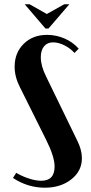

<svg xmlns="http://www.w3.org/2000/svg" viewBox="-20 -873 426 903"><path d="M96.2 -853H119.1L200.2 -807.1L282.2 -853H306.2L208 -738.8H193.8ZM236.8 -89.8Q236.8 -136.2 196.8 -215.8L74.2 -461.9Q48.8 -511.2 48.8 -559.1Q48.8 -625 91.6 -667Q134.3 -709 201.2 -709Q244.1 -709 283.7 -691.9Q323.2 -674.8 350.1 -644L330.1 -624Q311.5 -645.5 283.2 -659.7Q254.9 -673.8 230 -673.8Q202.6 -673.8 187.3 -655.3Q171.9 -636.7 171.9 -604Q171.9 -563 196.8 -513.2L344.2 -210Q365.2 -167.5 365.2 -128.9Q365.2 -68.8 315.4 -29.5Q265.6 9.8 190.9 9.8Q110.4 9.8 41 -36.1L56.2 -60.1Q84.5 -43.5 116.5 -33.2Q148.4 -22.9 173.8 -22.9Q236.8 -22.9 236.8 -89.8Z"/></svg>

Font: Moniqa Black Heading
Style: Regular
Weight: 900
Designer: Rajesh Rajput
Foundry: Rajesh Rajput
Version: Version 1.000